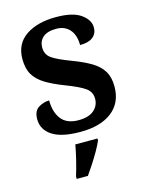

<svg xmlns="http://www.w3.org/2000/svg" viewBox="-116 -619 701 912"><g transform="rotate(-15 234.5 -163.0)"><path d="M222 10Q129 10 83.5 -20Q38 -50 38 -101Q38 -142 63.5 -157.5Q89 -173 116 -173Q116 -115 143 -80.5Q170 -46 227 -46Q278 -46 303.5 -68.5Q329 -91 329 -125Q329 -158 302 -177.5Q275 -197 207 -223Q152 -244 116 -266Q80 -288 62 -318Q44 -348 44 -395Q44 -470 100.5 -508.5Q157 -547 249 -547Q332 -547 371.5 -518.5Q411 -490 411 -453Q411 -423 389.5 -406Q368 -389 326 -389Q326 -438 302 -465.5Q278 -493 236 -493Q192 -493 170.5 -474Q149 -455 149 -424Q149 -389 176.5 -370Q204 -351 271 -326Q324 -306 360 -284.5Q396 -263 414.5 -233Q433 -203 433 -157Q433 -77 377 -33.5Q321 10 222 10ZM146 208Q156 177 166 136Q176 95 182 61H291V71Q282 92 266.5 119Q251 146 233.5 173Q216 200 201 221H146Z"/></g></svg>

Font: Noto Serif Malayalam SemiBold
Style: Regular
Weight: 600
Designer: Indian type Foundry, Jelle Bosma, Monotype Design Team
Foundry: Monotype Imaging Inc.
Version: Version 2.104; ttfautohint (v1.8.4.7-5d5b)